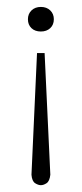

<svg xmlns="http://www.w3.org/2000/svg" viewBox="-20 -359 237 557"><path d="M87.4 -205.1H109.4L126 147.9Q124 166.5 115.2 172.4Q106.4 178.2 98.6 178.2Q90.8 178.2 81.8 172.4Q72.8 166.5 71.3 147.9ZM98.6 -338.9Q115.2 -338.9 125.7 -328.9Q136.2 -318.8 136.2 -303.2Q136.2 -287.1 125.7 -277.3Q115.2 -267.6 98.6 -267.6Q81.5 -267.6 71.3 -277.3Q61 -287.1 61 -303.2Q61 -318.8 71.5 -328.9Q82 -338.9 98.6 -338.9Z"/></svg>

Font: Lateef ExtraLight
Style: Regular
Weight: 200
Designer: SIL International
Foundry: SIL International
Version: Version 4.200